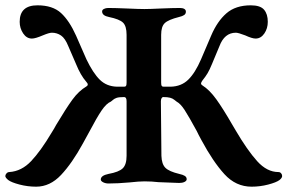

<svg xmlns="http://www.w3.org/2000/svg" viewBox="-29 -684 1081 722"><path d="M2 -7Q-9 -16 -9 -22Q-9 -27 -4.5 -32Q0 -37 6 -37Q52 -40 88 -78Q124 -116 165 -185Q170 -193 174.5 -200.5Q179 -208 182 -214Q219 -276 243 -309Q267 -342 296 -359Q301 -362 301 -366Q301 -371 295 -377Q274 -401 257 -443L228 -510Q216 -540 200.5 -550.5Q185 -561 166 -561Q156 -561 132 -551Q104 -539 91 -539Q71 -539 58 -558.5Q45 -578 45 -602Q45 -664 112 -664Q169 -664 200.5 -635Q232 -606 257 -550L296 -461Q321 -409 346.5 -384Q372 -359 411 -358H438Q443 -358 445 -361Q447 -364 447 -374V-553Q447 -586 433.5 -599Q420 -612 381 -620Q355 -625 355 -641Q355 -647 362 -650.5Q369 -654 378 -654Q404 -654 450 -652Q494 -650 514 -650Q533 -650 575 -652Q621 -654 648 -654Q658 -654 664 -650.5Q670 -647 670 -640Q670 -632 663.5 -627.5Q657 -623 644 -620Q604 -610 590.5 -597Q577 -584 577 -553V-374Q577 -364 579 -361Q581 -358 586 -358H613Q653 -359 679 -384.5Q705 -410 727 -461L765 -550Q788 -604 822.5 -634Q857 -664 914 -664Q950 -664 964 -647.5Q978 -631 978 -602Q978 -577 965 -558Q952 -539 932 -539Q919 -539 893 -551Q867 -561 858 -561Q815 -561 796 -510L768 -443Q759 -421 751.5 -408.5Q744 -396 732 -381Q727 -374 727 -370Q727 -366 732 -363Q759 -346 784.5 -310.5Q810 -275 844 -216L857 -194Q901 -119 938 -78Q975 -37 1018 -37Q1024 -37 1028 -32.5Q1032 -28 1032 -22Q1032 -15 1022 -7Q1010 2 979.5 10Q949 18 917 18Q858 18 815 -29Q772 -76 728 -158Q716 -180 711 -191Q681 -246 665.5 -270Q650 -294 635 -302Q632 -304 626 -309Q620 -314 610.5 -316.5Q601 -319 585 -319Q581 -319 578.5 -314.5Q576 -310 576 -303L578 -98Q579 -67 593 -53Q607 -39 645 -30Q659 -27 666 -22.5Q673 -18 673 -10Q673 -4 665 0Q657 4 645 4Q633 4 567 1Q542 -2 514 -2Q494 -2 458 2Q414 6 379 6Q368 6 359 1.5Q350 -3 350 -9Q350 -24 379 -30Q418 -37 432.5 -51Q447 -65 447 -98V-303Q447 -319 438 -319Q418 -319 409.5 -316Q401 -313 396 -308.5Q391 -304 388 -302Q371 -295 353 -268.5Q335 -242 306 -187L283 -145Q242 -70 200.5 -26Q159 18 107 18Q75 18 44.5 10Q14 2 2 -7Z"/></svg>

Font: EB Garamond SemiBold
Style: Regular
Weight: 600
Designer: Georg Duffner and Octavio Pardo
Foundry: Georg Duffner
Version: Version 1.000